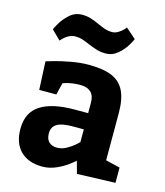

<svg xmlns="http://www.w3.org/2000/svg" viewBox="-117 -875 836 973"><g transform="rotate(15 300.5 -388.0)"><path d="M195.8 9.8Q122.6 9.8 81.3 -31Q40 -71.8 40 -147Q40 -232.9 101.6 -272.5Q163.1 -312 280.8 -312H351.1V-367.2Q351.1 -440.4 273.9 -439.9Q251 -439.9 231.4 -436.5Q211.9 -433.1 200.4 -429.4Q189 -425.8 186 -424.8L170.9 -361.8H81.1L74.2 -509.8Q83 -512.7 117.4 -522.5Q151.9 -532.2 200 -541Q248 -549.8 291 -549.8Q368.2 -549.8 413.6 -530.5Q459 -511.2 480 -468Q501 -424.8 501 -352.1V-105L576.2 -86.9V-6.8L376 0L357.9 -64.9Q357.9 -63 332 -43Q306.2 -22.9 270 -6.6Q233.9 9.8 195.8 9.8ZM244.1 -102.1Q268.1 -102.1 291.5 -115Q314.9 -127.9 331.1 -141.8Q347.2 -155.8 351.1 -160.2V-227.1H293.9Q235.8 -227.1 210.4 -211.4Q185.1 -195.8 185.1 -162.1Q185.1 -132.8 200.4 -117.4Q215.8 -102.1 244.1 -102.1ZM193.8 -786.1Q217.8 -786.1 238.3 -780Q258.8 -773.9 283.7 -762.2Q308.6 -751 324.7 -745.6Q340.8 -740.2 359.9 -740.2Q377 -740.2 392.3 -749.5Q407.7 -758.8 417.2 -768.8Q426.8 -778.8 428.7 -782.2L481.9 -735.8Q481.9 -731.9 465.3 -703.4Q448.7 -674.8 420.7 -650.9Q392.6 -627 356.9 -627Q333 -627 314 -632.6Q294.9 -638.2 265.6 -649.9Q243.7 -659.7 226.3 -665.3Q209 -670.9 189 -670.9Q169.9 -670.9 153.8 -661.9Q137.7 -652.8 127.7 -642.8Q117.7 -632.8 115.7 -629.9L68.8 -675.8Q68.8 -680.2 85.2 -708.5Q101.6 -736.8 129.2 -761.5Q156.7 -786.1 193.8 -786.1Z"/></g></svg>

Font: Kadwa
Style: Bold
Weight: 700
Designer: Sol Matas
Foundry: Sol Matas
Version: Version 1.001;PS 001.000;hotconv 1.0.70;makeotf.lib2.5.58329